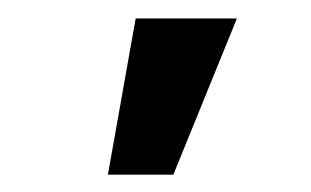

<svg xmlns="http://www.w3.org/2000/svg" viewBox="-20 -827 345 213"><path d="M130.5 -806.5H242.8L172.3 -633.2H99.7Z"/></svg>

Font: Vazir FD Medium
Style: Regular
Weight: 500
Foundry: DejaVu fonts team - Redesigned by Saber Rastikerdar
Version: Version 21.10;October 20, 2019;FontCreator 12.0.0.2547 64-bi